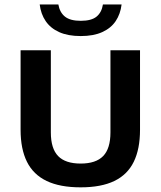

<svg xmlns="http://www.w3.org/2000/svg" viewBox="-20 -816 706 844"><path d="M334.5 7.5Q243.5 7.5 185 -20.5Q126.5 -48.5 98.5 -104.8Q70.5 -161 70.5 -245.5V-595H203.5V-234Q203.5 -163 235.5 -130Q267.5 -97 334.5 -97Q401.5 -97 433.5 -130Q465.5 -163 465.5 -234V-595H595.5V-245.5Q595.5 -161 568 -104.8Q540.5 -48.5 482.8 -20.5Q425 7.5 334.5 7.5ZM335 -657.5Q278.5 -657.5 240.2 -674.8Q202 -692 180.8 -723.2Q159.5 -754.5 154.5 -796.5H236.5Q242.5 -761.5 265.5 -743Q288.5 -724.5 335 -724.5Q382 -724.5 404.5 -743Q427 -761.5 432.5 -796.5H514.5Q509.5 -754.5 488.5 -723.2Q467.5 -692 429.2 -674.8Q391 -657.5 335 -657.5Z"/></svg>

Font: Encode Sans SC SemiBold
Style: Regular
Weight: 600
Version: Version 3.002